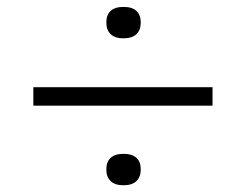

<svg xmlns="http://www.w3.org/2000/svg" viewBox="-20 -584 712 556"><path d="M76.5 -278V-331.5H595.5V-278ZM337.5 -47.5Q313 -47.5 300.5 -59.5Q288 -71.5 288 -92.5V-94.5Q288 -115.5 300.5 -127Q313 -138.5 337.5 -138.5Q362.5 -138.5 375 -127Q387.5 -115.5 387.5 -94.5V-92.5Q387.5 -71.5 375 -59.5Q362.5 -47.5 337.5 -47.5ZM337.5 -473Q313 -473 300.5 -485Q288 -497 288 -518V-520Q288 -541 300.5 -552.5Q313 -564 337.5 -564Q362.5 -564 375 -552.5Q387.5 -541 387.5 -520V-518Q387.5 -497 375 -485Q362.5 -473 337.5 -473Z"/></svg>

Font: Anek Latin Expanded Light
Style: Regular
Weight: 300
Width: 7
Designer: Yesha Goshar
Foundry: Ek Type
Version: Version 1.003